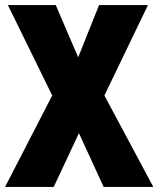

<svg xmlns="http://www.w3.org/2000/svg" viewBox="-21 -734 622 754"><path d="M581 0H386L289 -211L190 0H-1L184 -359L10 -714H198L286 -509L368 -714H560L389 -359Z"/></svg>

Font: Noto Sans Lao Condensed Black
Style: Regular
Weight: 900
Width: 3
Designer: Monotype Design Team
Foundry: Monotype Imaging Inc.
Version: Version 2.003; ttfautohint (v1.8.4.7-5d5b)